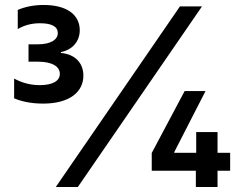

<svg xmlns="http://www.w3.org/2000/svg" viewBox="-20 -753 979 773"><path d="M315.7 -448.5C315.7 -499.6 282 -534.8 225.1 -539.8V-543.3C272.7 -552.6 301.1 -587.4 301.1 -631.4C301.1 -692.5 250.7 -733 155.5 -733C117.9 -733 82 -726.2 51.5 -713.1V-636C76.3 -650.6 105.5 -659.4 141 -659.4C188.9 -659.4 212.7 -645.6 212.7 -620C212.7 -592.7 183.2 -574.6 132.8 -574.6H94.8V-504.6H134.2C189.6 -504.6 220.9 -485.4 220.9 -455.6C220.9 -427.2 192.1 -410.2 139.9 -410.2C98 -410.2 63.2 -422.2 36.9 -436.8V-357.2C61.4 -346.6 100.1 -335.9 153.4 -335.9C262.8 -335.9 315.7 -384.9 315.7 -448.5ZM704.5 -727.3 204.5 0H293.3L793.3 -727.3ZM906.6 -137.8H855.8V-221.2H769.9V-137.8H681.5V-140.6L807.5 -386.4H723.4L590.9 -137.1V-65.7H768.5V0H855.8V-65.7H906.6Z"/></svg>

Font: TID UI Semi Bold
Style: Regular
Weight: 600
Designer: The TID Project Authors
Foundry: Bakken & Bæck
Version: Version 1.001;hotconv 1.0.109;makeotfexe 2.5.65596